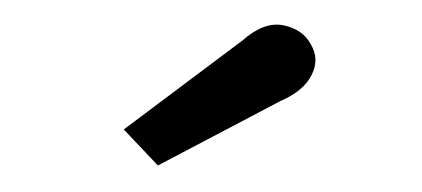

<svg xmlns="http://www.w3.org/2000/svg" viewBox="-20 -758 334 152"><path d="M105 -627 78 -655.5 172 -726Q189 -741 204.2 -738Q219.5 -735 226 -723Q233 -711.5 226.8 -698.8Q220.5 -686 202 -678Z"/></svg>

Font: Imbue Thin 10pt
Style: Bold
Weight: 700
Version: Version 1.102